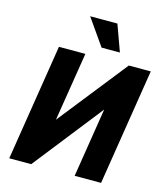

<svg xmlns="http://www.w3.org/2000/svg" viewBox="-132 -1024 964 1123"><g transform="rotate(15 349.5 -462.5)"><path d="M31 0 143 -705H303L231 -255L205 -249L566 -705H699L587 0H427L499 -453L525 -459L164 0ZM385 -765 273 -925H438L496 -765Z"/></g></svg>

Font: Nunito Sans 7pt Condensed Black
Style: Italic
Weight: 900
Width: 3
Italic angle: -9°
Designer: Vernon Adams
Foundry: Vernon Adams
Version: Version 3.101;gftools[0.9.27]